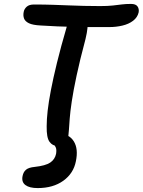

<svg xmlns="http://www.w3.org/2000/svg" viewBox="-20 -731 728 979"><path d="M272 13Q248 13 232.5 -8Q217 -29 218 -87Q218 -122 223 -166.5Q228 -211 239.5 -271Q251 -331 270.5 -411Q290 -491 321 -597Q327 -622 342.5 -637Q358 -652 378 -652Q417 -652 424.5 -625Q432 -598 416 -532Q387 -423 370.5 -345.5Q354 -268 346 -214.5Q338 -161 335.5 -126.5Q333 -92 331.5 -70Q330 -48 328 -32Q322 -7 308 3Q294 13 272 13ZM539 -593Q485 -593 439.5 -593Q394 -593 353.5 -594Q313 -595 272.5 -596.5Q232 -598 188 -601Q147 -603 127.5 -612.5Q108 -622 102.5 -637Q97 -652 101 -671Q104 -686 116.5 -697Q129 -708 153 -708Q207 -708 250 -706.5Q293 -705 331.5 -703.5Q370 -702 408 -701Q446 -700 491 -700Q530 -700 556 -703Q582 -706 602 -708.5Q622 -711 648 -711Q672 -711 681 -698.5Q690 -686 687 -668Q681 -642 658.5 -625Q636 -608 604 -600.5Q572 -593 539 -593ZM172 228Q130 228 109.5 212.5Q89 197 95 167Q99 146 112.5 134.5Q126 123 157 120Q212 114 236 98Q260 82 266 53Q269 33 265 22.5Q261 12 254.5 6.5Q248 1 243 -5Q238 -11 240 -21Q241 -32 252.5 -40Q264 -48 285 -48Q333 -48 356.5 -10Q380 28 367 91Q355 153 303 190.5Q251 228 172 228Z"/></svg>

Font: Shantell Sans Medium
Style: Italic
Weight: 500
Italic angle: -11°
Designer: Stephen Nixon, Anya Danilova, Shantell Martin
Foundry: Arrow Type
Version: Version 1.011;[c5ecc13dd]